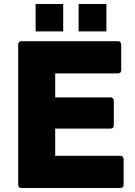

<svg xmlns="http://www.w3.org/2000/svg" viewBox="-20 -940 674 960"><path d="M582 0H87Q72 0 71 -16V-718Q71 -733 87 -734H570Q584 -734 586 -718V-589Q586 -574 570 -573H256V-453H533Q548 -453 549 -437V-313Q549 -298 533 -297H256V-161H582Q596 -161 598 -145V-16Q598 -1 582 0ZM512 -783H373V-920H512ZM296 -783H158V-920H296Z"/></svg>

Font: YamahaIndonesia935. App XBold
Style: Regular
Weight: 800
Designer: Dalton Maag Ltd
Foundry: Dalton Maag Ltd
Version: Version 1.002; January 01, 2024; Regular/Italic